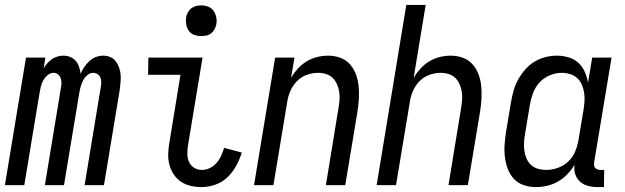

<svg xmlns="http://www.w3.org/2000/svg" viewBox="-28 -755 2548 783"><path d="M-8 0 78 -520H157L150 -476Q156 -487 165 -497Q174 -507 184 -514Q194 -521 206.5 -524.5Q219 -528 231 -528Q246 -528 259 -522.5Q272 -517 281 -506.5Q290 -496 294.5 -482Q299 -468 301 -454Q306 -468 315.5 -481.5Q325 -495 336.5 -506Q348 -517 363 -522.5Q378 -528 393 -528Q409 -528 422.5 -522Q436 -516 444.5 -504.5Q453 -493 458 -478.5Q463 -464 464 -449Q465 -434 463.5 -418.5Q462 -403 460 -387L396 0H317L383 -400Q385 -410 385 -420Q385 -430 381.5 -438.5Q378 -447 370 -452.5Q362 -458 352 -458Q339 -458 327.5 -448Q316 -438 310 -425.5Q304 -413 300.5 -400Q297 -387 295 -374L233 0H155L221 -400Q223 -410 222.5 -420Q222 -430 218.5 -438.5Q215 -447 207.5 -452.5Q200 -458 190 -458Q177 -458 165.5 -448Q154 -438 147.5 -425.5Q141 -413 138 -400Q135 -387 133 -374L71 0Z M795 8Q772 8 750 3Q728 -2 710 -14Q692 -26 680 -44.5Q668 -63 662.5 -84.5Q657 -106 658 -129Q659 -152 663 -175L708 -450H576L577 -520H798L739 -164Q736 -146 736 -128.5Q736 -111 742.5 -95.5Q749 -80 763.5 -71Q778 -62 795 -62Q812 -62 827.5 -69.5Q843 -77 855 -90.5Q867 -104 874 -120Q881 -136 886 -152L958 -133Q950 -106 935.5 -79.5Q921 -53 900 -32.5Q879 -12 850.5 -2Q822 8 795 8ZM792 -608Q777 -608 763.5 -613Q750 -618 742 -629.5Q734 -641 731.5 -655.5Q729 -670 731 -685Q733 -695 738.5 -705Q744 -715 752.5 -721.5Q761 -728 771.5 -730.5Q782 -733 793 -733Q808 -733 821.5 -727.5Q835 -722 843 -710.5Q851 -699 854 -684.5Q857 -670 854 -655Q852 -645 846.5 -635Q841 -625 832.5 -618.5Q824 -612 813.5 -610Q803 -608 792 -608Z M1008 0 1094 -520H1173L1159 -438Q1171 -458 1187 -475.5Q1203 -493 1223 -505Q1243 -517 1265.5 -522.5Q1288 -528 1310 -528Q1336 -528 1359.5 -519.5Q1383 -511 1399 -493Q1415 -475 1423.5 -452Q1432 -429 1434.5 -404Q1437 -379 1435.5 -353Q1434 -327 1430 -301L1380 0H1301L1352 -312Q1355 -329 1356.5 -346Q1358 -363 1355.5 -379.5Q1353 -396 1346.5 -411Q1340 -426 1329 -437Q1318 -448 1302 -453Q1286 -458 1269 -458Q1246 -458 1222.5 -449.5Q1199 -441 1182 -423Q1165 -405 1155.5 -382.5Q1146 -360 1143 -337L1087 0Z M1508 0 1629 -735H1708L1659 -438Q1671 -458 1687 -475.5Q1703 -493 1723 -505Q1743 -517 1765.5 -522.5Q1788 -528 1810 -528Q1836 -528 1859.5 -519.5Q1883 -511 1899 -493Q1915 -475 1923.5 -452Q1932 -429 1934.5 -404Q1937 -379 1935.5 -353Q1934 -327 1930 -301L1880 0H1801L1852 -312Q1855 -329 1856.5 -346Q1858 -363 1855.5 -379.5Q1853 -396 1846.5 -411Q1840 -426 1829 -437Q1818 -448 1802 -453Q1786 -458 1769 -458Q1746 -458 1722.5 -449.5Q1699 -441 1682 -423Q1665 -405 1655.5 -382.5Q1646 -360 1643 -337L1587 0Z M2158 8Q2132 8 2108 0Q2084 -8 2067.5 -26Q2051 -44 2042.5 -67Q2034 -90 2031 -115.5Q2028 -141 2030 -167Q2032 -193 2036 -219L2056 -339Q2060 -362 2066.5 -385.5Q2073 -409 2085 -430.5Q2097 -452 2113.5 -471Q2130 -490 2151 -503Q2172 -516 2196 -522Q2220 -528 2243 -528Q2268 -528 2291 -521Q2314 -514 2330.5 -499Q2347 -484 2356.5 -462.5Q2366 -441 2370 -418L2387 -520H2466L2395 -93Q2394 -86 2395 -80Q2396 -74 2399.5 -70Q2403 -66 2408.5 -64Q2414 -62 2421 -62H2436L2435 8H2409Q2389 8 2370 3Q2351 -2 2337.5 -14Q2324 -26 2318 -44.5Q2312 -63 2315 -83Q2303 -63 2286 -45Q2269 -27 2248 -15Q2227 -3 2204 2.5Q2181 8 2158 8ZM2200 -62Q2223 -62 2247 -70.5Q2271 -79 2289.5 -96.5Q2308 -114 2317.5 -137Q2327 -160 2331 -183L2351 -303Q2354 -321 2355.5 -339Q2357 -357 2354.5 -374.5Q2352 -392 2345.5 -408Q2339 -424 2327 -435.5Q2315 -447 2298 -452.5Q2281 -458 2263 -458Q2239 -458 2214.5 -448Q2190 -438 2172.5 -419Q2155 -400 2146 -376Q2137 -352 2133 -328L2113 -208Q2110 -191 2109 -173.5Q2108 -156 2110.5 -139.5Q2113 -123 2119.5 -108Q2126 -93 2138 -82Q2150 -71 2166.5 -66.5Q2183 -62 2200 -62Z"/></svg>

Font: Iosevka Curly
Style: Italic
Weight: 400
Italic angle: -9°
Monospace: yes
Designer: Belleve Invis
Foundry: Belleve Invis
Version: Version 22.1.2; ttfautohint (v1.8.4)